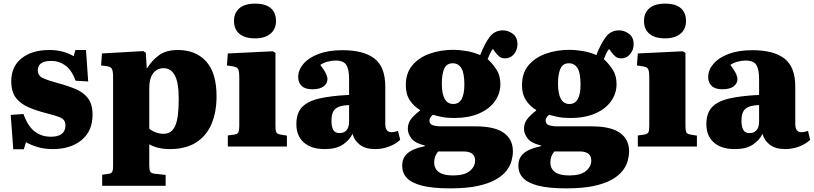

<svg xmlns="http://www.w3.org/2000/svg" viewBox="-20 -806 4476 1056"><path d="M53 15 39 -174 109 -179Q133 -112 170.5 -83Q208 -54 260 -54Q340 -54 340 -117Q340 -148 311 -160Q282 -172 229 -185Q182 -197 139 -215Q96 -233 69 -266Q42 -299 42 -359Q42 -441 99.5 -486Q157 -531 251 -531Q293 -531 326.5 -521.5Q360 -512 385 -497L395 -531H453L465 -358L396 -362Q374 -421 339.5 -446Q305 -471 262 -471Q188 -471 188 -419Q188 -389 217 -376Q246 -363 301 -348Q354 -334 396.5 -316Q439 -298 464 -265.5Q489 -233 489 -175Q489 -85 428.5 -35.5Q368 14 271 14Q225 14 187.5 3Q150 -8 123 -24L111 15Z M542 216V155L576 150Q591 149 596.5 140Q602 131 602 104V-381Q602 -415 595.5 -427Q589 -439 568 -442L536 -446L541 -512L768 -525L782 -516L787 -432H790Q814 -472 853.5 -501.5Q893 -531 958 -531Q1057 -531 1114 -468Q1171 -405 1171 -277Q1171 -189 1143 -123.5Q1115 -58 1058 -22Q1001 14 914 14Q848 14 801 -12V104Q801 129 806.5 138.5Q812 148 835 150L891 156V216ZM879 -70Q923 -70 943 -112.5Q963 -155 963 -261Q963 -352 941.5 -391.5Q920 -431 880 -431Q843 -431 822 -402.5Q801 -374 801 -323V-98Q815 -86 837 -78Q859 -70 879 -70Z M1383 -595Q1327 -595 1297 -620Q1267 -645 1267 -691Q1267 -735 1296.5 -760.5Q1326 -786 1383 -786Q1441 -786 1469.5 -761Q1498 -736 1498 -690Q1498 -646 1467.5 -620.5Q1437 -595 1383 -595ZM1233 0V-61L1270 -66Q1286 -69 1291 -78Q1296 -87 1296 -113V-381Q1296 -413 1290 -425.5Q1284 -438 1261 -441L1228 -446L1233 -512L1481 -524L1495 -515V-113Q1495 -89 1499.5 -79Q1504 -69 1522 -66L1558 -60V0Z M1766 14Q1692 14 1651 -22.5Q1610 -59 1610 -123Q1610 -183 1640.5 -216Q1671 -249 1735 -264Q1799 -279 1900 -284V-371Q1900 -424 1885 -448.5Q1870 -473 1826 -473Q1804 -473 1780.5 -466.5Q1757 -460 1742 -449Q1766 -417 1773.5 -399.5Q1781 -382 1781 -371Q1781 -347 1760 -331Q1739 -315 1698 -315Q1658 -315 1639 -333.5Q1620 -352 1620 -382Q1620 -421 1649 -455Q1678 -489 1732.5 -509.5Q1787 -530 1863 -530Q1980 -530 2039.5 -484Q2099 -438 2099 -330V-125Q2099 -79 2132 -79Q2149 -79 2169 -86L2181 -37Q2157 -14 2120 0Q2083 14 2044 14Q1990 14 1959 -10Q1928 -34 1919 -70Q1902 -35 1865.5 -10.5Q1829 14 1766 14ZM1847 -74Q1873 -74 1886.5 -90.5Q1900 -107 1900 -137V-228Q1848 -227 1825.5 -208Q1803 -189 1803 -143Q1803 -109 1813 -91.5Q1823 -74 1847 -74Z M2456 230Q2358 230 2300.5 215Q2243 200 2217.5 172.5Q2192 145 2192 106Q2192 71 2209 50Q2226 29 2254 17Q2282 5 2316 -2V-6Q2264 -18 2243.5 -44Q2223 -70 2223 -97Q2223 -127 2239.5 -149.5Q2256 -172 2290 -198V-201Q2256 -221 2234 -254.5Q2212 -288 2212 -338Q2212 -404 2247.5 -446.5Q2283 -489 2342.5 -510.5Q2402 -532 2475 -532Q2504 -532 2544.5 -525.5Q2585 -519 2621 -503Q2645 -565 2672.5 -602Q2700 -639 2746 -639Q2775 -639 2800.5 -620Q2826 -601 2826 -562Q2826 -532 2807 -508.5Q2788 -485 2757 -485Q2738 -485 2725.5 -495.5Q2713 -506 2703 -520L2691 -537Q2682 -526 2675 -511Q2668 -496 2662 -481Q2691 -454 2711.5 -422Q2732 -390 2732 -343Q2732 -292 2702 -249.5Q2672 -207 2615 -182Q2558 -157 2477 -157Q2440 -157 2411.5 -162.5Q2383 -168 2361 -175Q2352 -167 2347 -159.5Q2342 -152 2342 -143Q2342 -124 2360 -117.5Q2378 -111 2410 -111H2597Q2700 -111 2750.5 -75.5Q2801 -40 2801 27Q2801 49 2794 76.5Q2787 104 2767 131Q2747 158 2708.5 180.5Q2670 203 2608.5 216.5Q2547 230 2456 230ZM2473 -234Q2534 -234 2534 -341Q2534 -404 2517.5 -431Q2501 -458 2470 -458Q2436 -458 2423 -427.5Q2410 -397 2410 -347Q2410 -234 2473 -234ZM2472 159Q2533 159 2563 135Q2593 111 2593 77Q2593 27 2529 27H2390Q2368 53 2368 86Q2368 159 2472 159Z M3095 230Q2997 230 2939.5 215Q2882 200 2856.5 172.5Q2831 145 2831 106Q2831 71 2848 50Q2865 29 2893 17Q2921 5 2955 -2V-6Q2903 -18 2882.5 -44Q2862 -70 2862 -97Q2862 -127 2878.5 -149.5Q2895 -172 2929 -198V-201Q2895 -221 2873 -254.5Q2851 -288 2851 -338Q2851 -404 2886.5 -446.5Q2922 -489 2981.5 -510.5Q3041 -532 3114 -532Q3143 -532 3183.5 -525.5Q3224 -519 3260 -503Q3284 -565 3311.5 -602Q3339 -639 3385 -639Q3414 -639 3439.5 -620Q3465 -601 3465 -562Q3465 -532 3446 -508.5Q3427 -485 3396 -485Q3377 -485 3364.5 -495.5Q3352 -506 3342 -520L3330 -537Q3321 -526 3314 -511Q3307 -496 3301 -481Q3330 -454 3350.5 -422Q3371 -390 3371 -343Q3371 -292 3341 -249.5Q3311 -207 3254 -182Q3197 -157 3116 -157Q3079 -157 3050.5 -162.5Q3022 -168 3000 -175Q2991 -167 2986 -159.5Q2981 -152 2981 -143Q2981 -124 2999 -117.5Q3017 -111 3049 -111H3236Q3339 -111 3389.5 -75.5Q3440 -40 3440 27Q3440 49 3433 76.5Q3426 104 3406 131Q3386 158 3347.5 180.5Q3309 203 3247.5 216.5Q3186 230 3095 230ZM3112 -234Q3173 -234 3173 -341Q3173 -404 3156.5 -431Q3140 -458 3109 -458Q3075 -458 3062 -427.5Q3049 -397 3049 -347Q3049 -234 3112 -234ZM3111 159Q3172 159 3202 135Q3232 111 3232 77Q3232 27 3168 27H3029Q3007 53 3007 86Q3007 159 3111 159Z M3638 -595Q3582 -595 3552 -620Q3522 -645 3522 -691Q3522 -735 3551.5 -760.5Q3581 -786 3638 -786Q3696 -786 3724.5 -761Q3753 -736 3753 -690Q3753 -646 3722.5 -620.5Q3692 -595 3638 -595ZM3488 0V-61L3525 -66Q3541 -69 3546 -78Q3551 -87 3551 -113V-381Q3551 -413 3545 -425.5Q3539 -438 3516 -441L3483 -446L3488 -512L3736 -524L3750 -515V-113Q3750 -89 3754.5 -79Q3759 -69 3777 -66L3813 -60V0Z M4021 14Q3947 14 3906 -22.5Q3865 -59 3865 -123Q3865 -183 3895.5 -216Q3926 -249 3990 -264Q4054 -279 4155 -284V-371Q4155 -424 4140 -448.5Q4125 -473 4081 -473Q4059 -473 4035.5 -466.5Q4012 -460 3997 -449Q4021 -417 4028.5 -399.5Q4036 -382 4036 -371Q4036 -347 4015 -331Q3994 -315 3953 -315Q3913 -315 3894 -333.5Q3875 -352 3875 -382Q3875 -421 3904 -455Q3933 -489 3987.5 -509.5Q4042 -530 4118 -530Q4235 -530 4294.5 -484Q4354 -438 4354 -330V-125Q4354 -79 4387 -79Q4404 -79 4424 -86L4436 -37Q4412 -14 4375 0Q4338 14 4299 14Q4245 14 4214 -10Q4183 -34 4174 -70Q4157 -35 4120.5 -10.5Q4084 14 4021 14ZM4102 -74Q4128 -74 4141.5 -90.5Q4155 -107 4155 -137V-228Q4103 -227 4080.5 -208Q4058 -189 4058 -143Q4058 -109 4068 -91.5Q4078 -74 4102 -74Z"/></svg>

Font: Literata 36pt ExtraBold
Style: Regular
Weight: 800
Designer: Latin by Veronika Burian and Jose Scaglione. Greek by Irene Vlachou. Cyrillic by Vera Evstafieva.
Foundry: TypeTogether
Version: Version 3.002